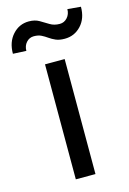

<svg xmlns="http://www.w3.org/2000/svg" viewBox="-163 -796 574 852"><g transform="rotate(-15 124.0 -369.5)"><path d="M166.5 -528.3V0H76.2V-528.3ZM235.4 -739.3 296.4 -733.9Q296.4 -680.2 265.9 -647.7Q235.4 -615.2 190.9 -615.2Q166 -615.2 149.9 -622.3Q133.8 -629.4 121.1 -638.4Q108.4 -647.5 94.5 -654.5Q80.6 -661.6 60.1 -661.6Q39.6 -661.6 25.6 -646Q11.7 -630.4 11.7 -607.4L-49.3 -610.4Q-49.3 -664.1 -19 -697.5Q11.2 -731 55.7 -731Q83.5 -731 103 -719.5Q122.6 -708 141.6 -696.3Q160.6 -684.6 186.5 -684.6Q207 -684.6 221.2 -700.4Q235.4 -716.3 235.4 -739.3Z"/></g></svg>

Font: Vazirmatn UI FD
Style: Regular
Weight: 400
Designer: Saber Rastikerdar
Foundry: Saber Rastikerdar
Version: Version 33.003